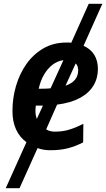

<svg xmlns="http://www.w3.org/2000/svg" viewBox="-20 -774 554 1002"><path d="M118 -32Q83 -57 64 -98Q45 -139 45 -195Q45 -262 63.5 -325.5Q82 -389 118 -440Q154 -491 206.5 -521.5Q259 -552 327 -552Q333 -552 339.5 -552Q346 -552 352 -551L443 -754H514L416 -535Q454 -518 472.5 -487Q491 -456 491 -414Q491 -366 467.5 -327Q444 -288 396.5 -262.5Q349 -237 278 -228L221 -99Q230 -93 241.5 -90Q253 -87 267 -87Q306 -87 340 -97Q374 -107 415 -128L414 -31Q375 -11 335.5 -0.5Q296 10 241 10Q222 10 206 7Q190 4 176 -1L82 208H10ZM172 -153 204 -223H167Q166 -215 165.5 -208.5Q165 -202 165 -194Q165 -182 167 -172Q169 -162 172 -153ZM198 -311Q210 -311 221.5 -311.5Q233 -312 244 -313L311 -460Q280 -456 254 -436Q228 -416 209.5 -384Q191 -352 182 -311ZM322 -327Q345 -335 359.5 -346.5Q374 -358 381 -373.5Q388 -389 388 -408Q388 -418 385 -427Q382 -436 375 -443Z"/></svg>

Font: Noto Sans Display SemiBold
Style: Italic
Weight: 600
Italic angle: -12°
Designer: Monotype Design Team
Foundry: Monotype Imaging Inc.
Version: Version 2.003